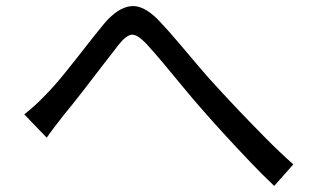

<svg xmlns="http://www.w3.org/2000/svg" viewBox="-20 -655 1040 633"><path d="M60 -278Q78 -292 95 -307.5Q112 -323 131 -343Q158 -370 192 -412Q226 -454 261 -499Q296 -544 325 -579Q368 -629 410 -634.5Q452 -640 501 -590Q530 -560 564 -520Q598 -480 633 -438.5Q668 -397 700 -363Q730 -330 771 -287Q812 -244 857 -198.5Q902 -153 947 -113L884 -42Q846 -78 805 -121Q764 -164 724 -207.5Q684 -251 650 -290Q618 -326 584 -367.5Q550 -409 518.5 -446.5Q487 -484 464 -509Q432 -543 413.5 -540.5Q395 -538 370 -506Q347 -477 315 -435Q283 -393 250 -350.5Q217 -308 192 -278Q176 -258 160.5 -237.5Q145 -217 134 -201Z"/></svg>

Font: Noto IKEA Simplified Chinese
Style: Regular
Weight: 400
Designer: Monotype Design Team
Foundry: Monotype Imaging Inc.
Version: Version 1.100